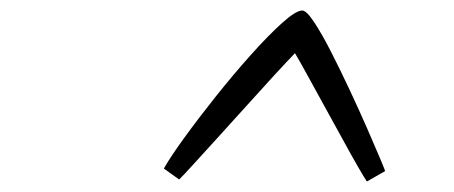

<svg xmlns="http://www.w3.org/2000/svg" viewBox="-20 -695 873 369"><path d="M685.1 -346.2Q680.7 -352.5 668 -374.5Q655.3 -396.5 638.7 -427Q622.1 -457.5 604.2 -489.7Q586.4 -522 571.3 -549.6Q556.2 -577.1 546.9 -592.8Q531.7 -577.1 506.8 -550Q481.9 -522.9 453.4 -491.2Q424.8 -459.5 397.7 -429.7Q370.6 -399.9 350.8 -378.2Q331.1 -356.4 324.2 -350.1L294.9 -371.1Q307.6 -393.6 334.7 -430.9Q361.8 -468.3 395.3 -510.3Q428.7 -552.2 462.2 -589.6Q495.6 -627 522.2 -650.9Q548.8 -674.8 561 -674.8Q568.8 -674.8 583.5 -652.8Q598.1 -630.9 616 -595.9Q633.8 -561 652.1 -522Q670.4 -482.9 685.8 -447.8Q701.2 -412.6 710.7 -389.9Q720.2 -367.2 720.2 -366.2Z"/></svg>

Font: Norican
Style: Regular
Weight: 400
Designer: Vernon Adams
Foundry: Vernon Adams
Version: Version 1.100; ttfautohint (v1.8.4.7-5d5b);gftools[0.9.33]